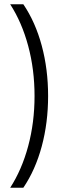

<svg xmlns="http://www.w3.org/2000/svg" viewBox="-20 -762 334 906"><path d="M90 -742Q147 -658 177 -546.5Q207 -435 207 -309Q207 -183 177 -71.5Q147 40 90 124H28Q83 39 113 -72.5Q143 -184 143 -309Q143 -434 113 -545.5Q83 -657 28 -742Z"/></svg>

Font: TypoPRO Montserrat Alternates
Style: Regular
Weight: 300
Designer: Julieta Ulanovsky
Foundry: Julieta Ulanovsky
Version: Version 6.001